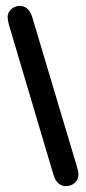

<svg xmlns="http://www.w3.org/2000/svg" viewBox="-20 -625 292 654"><path d="M162 -30Q174 9 205 9Q222 9 234.5 -2Q247 -13 247 -29Q247 -36 246 -42Q245 -48 243 -54L90 -566Q78 -605 47 -605Q31 -605 18.5 -594Q6 -583 6 -567Q6 -561 7 -555Q8 -549 10 -542Z"/></svg>

Font: Beiruti Medium
Style: Regular
Weight: 500
Designer: Arlette Boutros
Foundry: Boutros
Version: Version 1.41